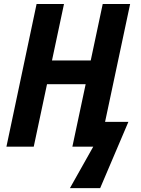

<svg xmlns="http://www.w3.org/2000/svg" viewBox="-20 -734 704 961"><path d="M330.1 207.5 446.8 0H342.3L408.7 -312.5H215.3L148.9 0H12.2L163.1 -713.9H300.3L240.2 -431.2H434.1L494.1 -713.9H631.3L505.9 -124H622.6L481.4 207.5Z"/></svg>

Font: Open Sans SemiCondensed
Style: Bold Italic
Weight: 700
Width: 4
Italic angle: -12°
Designer: Monotype Design Team
Foundry: Monotype Imaging Inc.
Version: Version 3.003